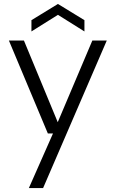

<svg xmlns="http://www.w3.org/2000/svg" viewBox="-20 -731 585 971"><path d="M126 220 248 -56H222L25 -526H101L272 -113L447 -526H520L198 220ZM139 -572V-629L273 -711L407 -629V-572L273 -656Z"/></svg>

Font: DM Sans 9pt Light
Style: Regular
Weight: 300
Version: Version 4.004;gftools[0.9.30]